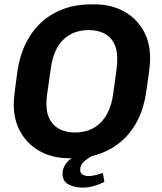

<svg xmlns="http://www.w3.org/2000/svg" viewBox="-20 -716 743 881"><path d="M296 10Q224 10 167 -20Q110 -50 76.5 -106Q43 -162 43 -239Q43 -259 48.5 -302.5Q54 -346 60 -390Q71 -463 99.5 -519.5Q128 -576 172 -615.5Q216 -655 273 -675.5Q330 -696 397 -696H416Q487 -696 544.5 -666Q602 -636 635.5 -580Q669 -524 669 -447Q669 -426 663.5 -383.5Q658 -341 651 -295Q641 -223 612.5 -166Q584 -109 539.5 -70Q495 -31 438 -10.5Q381 10 314 10ZM324 -108Q359 -108 388.5 -119Q418 -130 440.5 -152Q463 -174 478 -207Q493 -240 499 -284Q505 -327 509 -355Q513 -383 515 -400.5Q517 -418 517.5 -428.5Q518 -439 518 -447Q518 -491 502 -520Q486 -549 456.5 -563.5Q427 -578 387 -578Q352 -578 322.5 -567Q293 -556 270.5 -534Q248 -512 233.5 -479Q219 -446 213 -401Q207 -358 203 -330.5Q199 -303 196.5 -285.5Q194 -268 193.5 -257.5Q193 -247 193 -238Q193 -195 209.5 -166Q226 -137 255.5 -122.5Q285 -108 324 -108ZM357 145Q323 145 295 130.5Q267 116 267 82Q267 54 284.5 32.5Q302 11 324 0H402Q378 13 363 28Q348 43 348 63Q348 79 360 85.5Q372 92 385 92Q401 92 418.5 87.5Q436 83 452 78L459 119Q435 131 409 138Q383 145 357 145Z"/></svg>

Font: Chivo SemiBold
Style: Italic
Weight: 600
Italic angle: -8.05°
Designer: Hector Gatti
Foundry: Omnibus-Type
Version: Version 2.002